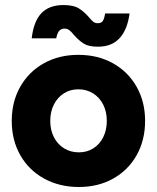

<svg xmlns="http://www.w3.org/2000/svg" viewBox="-20 -736 627 768"><path d="M27 -252.6Q27 -329.1 61.1 -389.2Q95.2 -449.2 155.5 -482.9Q215.8 -516.6 293.6 -516.6Q371.4 -516.6 431.8 -482.9Q492.2 -449.2 526.3 -389.2Q560.4 -329.1 560.4 -252.6Q560.4 -175.4 526.7 -115.4Q493 -55.4 432.9 -21.7Q372.7 12 295.7 12Q217.6 12 156.4 -21.7Q95.2 -55.4 61.1 -115.4Q27 -175.4 27 -252.6ZM407.2 -252.4Q407.2 -289.2 392.7 -317.8Q378.2 -346.4 352.2 -362.6Q326.1 -378.8 293.6 -378.8Q261 -378.8 235.5 -362.6Q210 -346.4 195.5 -317.8Q181 -289.2 181 -252.4Q181 -216.2 195.5 -187.6Q210 -159 236.1 -142.8Q262.3 -126.6 295.5 -126.6Q328.2 -126.6 353.6 -142.8Q379 -159 393.1 -187.6Q407.2 -216.2 407.2 -252.4ZM276.2 -595.6Q265.6 -609 257.4 -615.3Q249.2 -621.6 237.8 -621.6Q226.2 -621.6 218 -613.9Q209.8 -606.2 204.8 -582.8H106.8Q114.8 -651.2 145.9 -683.5Q177 -715.8 233.8 -715.8Q273.4 -715.8 294.5 -703Q315.6 -690.2 335.2 -667.6Q346.4 -654.2 353.5 -648.7Q360.6 -643.2 370.8 -643.2Q385.8 -643.2 391.6 -652.6Q397.4 -662 400.4 -682.2H498.2Q490 -618.4 458.8 -583.8Q427.6 -549.2 371.6 -549.2Q334.6 -549.2 315.3 -561.3Q296 -573.4 276.2 -595.6Z"/></svg>

Font: 寒蝉端黑体 Light
Style: Regular
Weight: 300
Designer: ChillDuanSans {Warren2060}; 
Source Han Sans {Ryoko NISHIZUKA 西塚涼子 (kana, bopomofo & ideographs); Paul D. Hunt (Latin, G
Foundry: ChillType&Adobe
Version: Version 1.300;Glyphs 3.3 (3306)